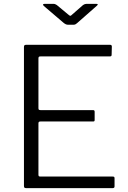

<svg xmlns="http://www.w3.org/2000/svg" viewBox="-20 -974 662 994"><path d="M115 -742H550Q559 -742 559 -733L558 -692Q558 -686 556 -684Q554 -682 548 -682H191Q184 -682 181.5 -680Q179 -678 179 -671V-414Q179 -408 181.5 -406Q184 -404 190 -404H461Q466 -404 468 -402Q470 -400 470 -395V-353Q470 -348 468 -346.5Q466 -345 461 -345H189Q184 -345 181.5 -343Q179 -341 179 -335V-70Q179 -64 181 -62Q183 -60 189 -60H562Q568 -60 570.5 -58.5Q573 -57 573 -51V-9Q573 0 563 0H116Q109 0 106.5 -2.5Q104 -5 104 -12V-730Q104 -737 106.5 -739.5Q109 -742 115 -742ZM427 -954H479Q486 -954 486 -951Q486 -948 480 -943L380 -855Q378 -854 373.5 -850Q369 -846 362 -846H331Q321 -846 309 -856L207 -943Q203 -947 203 -950Q203 -954 210 -954H257Q262 -954 265.5 -952.5Q269 -951 274 -948L333 -899Q341 -892 344 -892Q347 -892 354 -899L410 -948Q419 -954 427 -954Z"/></svg>

Font: Libre Franklin Light
Style: Regular
Weight: 300
Designer: Pablo Impallari, Rodrigo Fuenzalida
Foundry: Impallari Type
Version: Version 1.002; ttfautohint (v1.5)